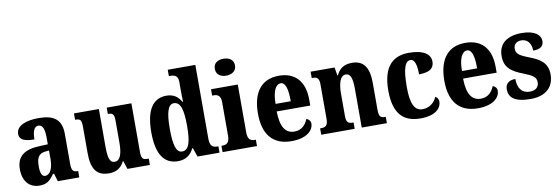

<svg xmlns="http://www.w3.org/2000/svg" viewBox="-56 -1185 4694 1610"><g transform="rotate(-10 2291.0 -380.0)"><path d="M175 10C240 10 265 -13 304 -67H313L333 0H516V-54H513C473 -54 460 -70 460 -125V-379C460 -504 395 -549 265 -549C160 -549 74 -518 74 -447C74 -399 115 -379 201 -379C201 -448 218 -487 252 -487C290 -487 304 -449 304 -374V-319L232 -316C102 -311 37 -262 37 -153C37 -42 99 10 175 10ZM237 -62C209 -62 197 -94 197 -149C197 -221 215 -257 273 -263L305 -266V-191C305 -114 278 -62 237 -62Z M769 10C831 10 872 -16 899 -70H903L926 0H1117V-54H1107C1075 -54 1054 -59 1054 -117V-536H844V-482H847C879 -482 898 -476 898 -419V-228C898 -136 879 -77 832 -77C788 -77 777 -125 777 -219V-536H565V-482H568C612 -482 620 -468 620 -411V-188C620 -53 663 10 769 10Z M1356 10C1424 10 1465 -23 1492 -77H1496L1523 0H1710V-54H1702C1660 -54 1638 -71 1638 -132V-760H1403V-706H1411C1449 -706 1481 -698 1481 -644V-585C1481 -547 1481 -504 1483 -474H1478C1454 -516 1418 -548 1353 -548C1241 -548 1176 -460 1176 -267C1176 -75 1241 10 1356 10ZM1403 -64C1353 -64 1334 -132 1334 -268C1334 -402 1353 -475 1404 -475C1463 -475 1481 -402 1481 -269C1481 -135 1463 -64 1403 -64Z M1878 -626C1925 -626 1965 -650 1965 -698C1965 -748 1925 -770 1878 -770C1830 -770 1793 -748 1793 -698C1793 -650 1830 -626 1878 -626ZM1736 0H2029V-54H2019C1985 -54 1960 -69 1960 -126V-536H1732V-482H1747C1780 -482 1805 -467 1805 -414V-127C1805 -70 1781 -54 1746 -54H1736Z M2322 10C2458 10 2511 -53 2511 -107C2511 -130 2495 -146 2476 -152C2456 -103 2421 -65 2361 -65C2284 -65 2244 -124 2242 -257H2528V-308C2528 -466 2446 -549 2312 -549C2167 -549 2084 -453 2084 -265C2084 -91 2162 10 2322 10ZM2373 -321H2244C2244 -427 2273 -484 2316 -484C2356 -484 2374 -423 2373 -321Z M2576 0H2861V-54H2857C2818 -54 2799 -63 2799 -120V-308C2799 -388 2815 -462 2866 -462C2909 -462 2921 -412 2921 -327V0H3135V-54H3131C3092 -54 3077 -63 3077 -125V-356C3077 -491 3027 -549 2934 -549C2860 -549 2824 -516 2800 -466H2796L2784 -536H2580V-482H2584C2623 -482 2643 -473 2643 -417V-123C2643 -63 2620 -54 2581 -54H2576Z M3420 10C3557 10 3600 -52 3600 -102C3600 -122 3590 -138 3573 -147C3553 -100 3510 -63 3450 -63C3380 -63 3352 -133 3352 -267C3352 -437 3379 -487 3422 -487C3460 -487 3472 -426 3472 -356C3582 -356 3601 -401 3601 -444C3601 -500 3551 -549 3418 -549C3292 -549 3194 -482 3194 -266C3194 -60 3284 10 3420 10Z M3909 10C4045 10 4098 -53 4098 -107C4098 -130 4082 -146 4063 -152C4043 -103 4008 -65 3948 -65C3871 -65 3831 -124 3829 -257H4115V-308C4115 -466 4033 -549 3899 -549C3754 -549 3671 -453 3671 -265C3671 -91 3749 10 3909 10ZM3960 -321H3831C3831 -427 3860 -484 3903 -484C3943 -484 3961 -423 3960 -321Z M4358 10C4490 10 4558 -59 4558 -164C4558 -262 4498 -301 4404 -337C4323 -368 4299 -386 4299 -429C4299 -466 4326 -488 4365 -488C4413 -488 4449 -452 4449 -386C4511 -386 4539 -409 4539 -453C4539 -501 4493 -548 4378 -548C4259 -548 4180 -496 4180 -387C4180 -291 4231 -250 4336 -210C4409 -182 4440 -162 4440 -120C4440 -82 4418 -52 4361 -52C4300 -52 4260 -93 4260 -178C4213 -178 4174 -158 4174 -104C4174 -37 4220 10 4358 10Z"/></g></svg>

Font: Noto Serif Sinhala Condensed ExtraBold
Style: Regular
Weight: 800
Width: 3
Designer: Jelle Bosma - Monotype Design Team
Foundry: Monotype Imaging Inc.
Version: Version 2.007